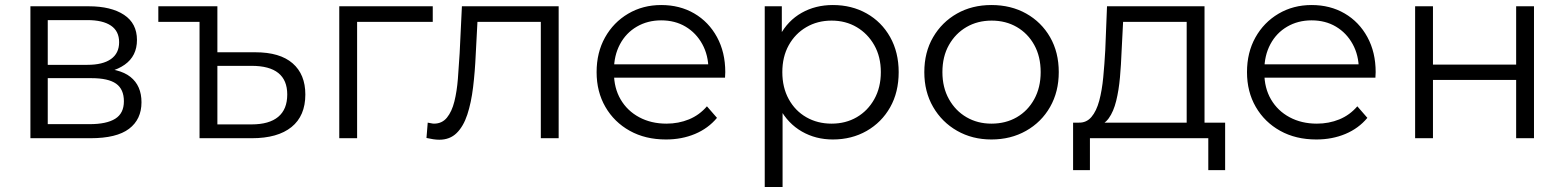

<svg xmlns="http://www.w3.org/2000/svg" viewBox="-20 -550 6225 764"><path d="M101 0V-525H333Q422 -525 473.5 -491Q525 -457 525 -391Q525 -327 476 -292.5Q427 -258 347 -258L361 -279Q455 -279 499 -244Q543 -209 543 -143Q543 -75 493.5 -37.5Q444 0 340 0ZM170 -56H337Q404 -56 438.5 -77.5Q473 -99 473 -147Q473 -195 442 -217Q411 -239 344 -239H170ZM170 -292H328Q389 -292 421.5 -315Q454 -338 454 -382Q454 -426 421.5 -448Q389 -470 328 -470H170Z M996 -342Q1094 -342 1144.5 -298Q1195 -254 1195 -174Q1195 -89 1140 -44.5Q1085 0 982 0H774V-463H610V-525H845V-342ZM981 -55Q1051 -55 1087 -85Q1123 -115 1123 -174Q1123 -288 981 -288H845V-55Z M1330 0V-525H1702V-463H1383L1401 -481V0Z M1677 -1 1682 -62Q1689 -61 1695.5 -59.5Q1702 -58 1707 -58Q1739 -58 1758.5 -82Q1778 -106 1788 -146Q1798 -186 1802 -236.5Q1806 -287 1809 -338L1818 -525H2203V0H2132V-484L2150 -463H1864L1881 -485L1873 -333Q1870 -265 1862.5 -203Q1855 -141 1839.5 -94Q1824 -47 1797 -20.5Q1770 6 1728 6Q1716 6 1703.5 4Q1691 2 1677 -1Z M2630 5Q2548 5 2486 -29.5Q2424 -64 2389 -124.5Q2354 -185 2354 -263Q2354 -341 2387.5 -401Q2421 -461 2479.5 -495.5Q2538 -530 2611 -530Q2685 -530 2742.5 -496.5Q2800 -463 2833 -402.5Q2866 -342 2866 -263Q2866 -258 2865.5 -252.5Q2865 -247 2865 -241H2408V-294H2827L2799 -273Q2799 -330 2774.5 -374.5Q2750 -419 2708 -444Q2666 -469 2611 -469Q2557 -469 2514 -444Q2471 -419 2447 -374Q2423 -329 2423 -271V-260Q2423 -200 2449.5 -154.5Q2476 -109 2523.5 -83.5Q2571 -58 2632 -58Q2680 -58 2721.5 -75Q2763 -92 2793 -127L2833 -81Q2798 -39 2745.5 -17Q2693 5 2630 5Z M3294 5Q3226 5 3171 -26.5Q3116 -58 3083.5 -117.5Q3051 -177 3051 -263Q3051 -349 3083 -408.5Q3115 -468 3170 -499Q3225 -530 3294 -530Q3369 -530 3428.5 -496.5Q3488 -463 3522 -402.5Q3556 -342 3556 -263Q3556 -183 3522 -123Q3488 -63 3428.5 -29Q3369 5 3294 5ZM3023 194V-525H3091V-367L3084 -262L3094 -156V194ZM3289 -58Q3345 -58 3389 -83.5Q3433 -109 3459 -155.5Q3485 -202 3485 -263Q3485 -324 3459 -370Q3433 -416 3389 -442Q3345 -468 3289 -468Q3233 -468 3188.5 -442Q3144 -416 3118.5 -370Q3093 -324 3093 -263Q3093 -202 3118.5 -155.5Q3144 -109 3188.5 -83.5Q3233 -58 3289 -58Z M3925 5Q3849 5 3788.5 -29.5Q3728 -64 3693 -124.5Q3658 -185 3658 -263Q3658 -342 3693 -402Q3728 -462 3788 -496Q3848 -530 3925 -530Q4003 -530 4063.5 -496Q4124 -462 4158.5 -402Q4193 -342 4193 -263Q4193 -185 4158.5 -124.5Q4124 -64 4063 -29.5Q4002 5 3925 5ZM3925 -58Q3982 -58 4026 -83.5Q4070 -109 4095.5 -155.5Q4121 -202 4121 -263Q4121 -325 4095.5 -371Q4070 -417 4026 -442.5Q3982 -468 3926 -468Q3870 -468 3826 -442.5Q3782 -417 3756 -371Q3730 -325 3730 -263Q3730 -202 3756 -155.5Q3782 -109 3826 -83.5Q3870 -58 3925 -58Z M4702 -34V-463H4449L4443 -346Q4441 -293 4436.5 -242Q4432 -191 4421.5 -148.5Q4411 -106 4392 -79.5Q4373 -53 4343 -49L4272 -62Q4303 -61 4323 -84.5Q4343 -108 4354 -149Q4365 -190 4370 -242.5Q4375 -295 4378 -350L4385 -525H4773V-34ZM4250 127V-62H4855V127H4788V0H4317V127Z M5218 5Q5136 5 5074 -29.5Q5012 -64 4977 -124.5Q4942 -185 4942 -263Q4942 -341 4975.5 -401Q5009 -461 5067.5 -495.5Q5126 -530 5199 -530Q5273 -530 5330.5 -496.5Q5388 -463 5421 -402.5Q5454 -342 5454 -263Q5454 -258 5453.5 -252.5Q5453 -247 5453 -241H4996V-294H5415L5387 -273Q5387 -330 5362.5 -374.5Q5338 -419 5296 -444Q5254 -469 5199 -469Q5145 -469 5102 -444Q5059 -419 5035 -374Q5011 -329 5011 -271V-260Q5011 -200 5037.5 -154.5Q5064 -109 5111.5 -83.5Q5159 -58 5220 -58Q5268 -58 5309.5 -75Q5351 -92 5381 -127L5421 -81Q5386 -39 5333.5 -17Q5281 5 5218 5Z M5611 0V-525H5682V-293H6013V-525H6084V0H6013V-232H5682V0Z"/></svg>

Font: MOST Montserrat
Style: Regular
Weight: 400
Designer: Julieta Ulanovsky
Foundry: Julieta Ulanovsky
Version: Version 8.000;March 11, 2024;FontCreator 15.0.0.2926 64-bit